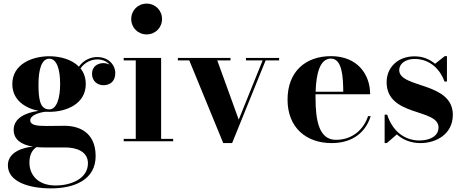

<svg xmlns="http://www.w3.org/2000/svg" viewBox="-20 -780 2554 1060"><path d="M55.5 -63C55.5 -10.5 96 19 162 29.5C112 33.5 23.5 57 23.5 132.5C23.5 223.5 139.5 260 261 260C394 260 508 210.5 508 82C508 -53.5 411.5 -85.5 336.5 -85.5C308 -85.5 272 -84.5 237 -84.5C182.5 -84.5 147 -89 147 -116C147 -142.5 192 -158 229.5 -163C237 -162.5 245 -162.5 252 -162.5C345.5 -162.5 453.5 -205.5 453.5 -316C453.5 -351.5 442.5 -380 424.5 -402.5C450.5 -439.5 488.5 -452 517.5 -452C547.5 -452 571 -440 585.5 -423C575 -428.5 562.5 -431.5 551 -431.5C519.5 -431.5 488 -413.5 488 -372.5C488 -332 518.5 -309.5 551 -309.5C583.5 -309.5 616.5 -327 616.5 -377C616.5 -420 580.5 -465 516.5 -465C484.5 -465 443.5 -451.5 415.5 -412C376 -452.5 311 -469.5 252 -469.5C158.5 -469.5 48 -426.5 48 -316C48 -228.5 117.5 -183 193 -168C120 -158 55.5 -127.5 55.5 -63ZM192.5 -316C192.5 -397.5 210.5 -456 252 -456C293.5 -456 312 -397.5 312 -316C312 -239.5 293.5 -176 252 -176C198 -176 192.5 -239.5 192.5 -316ZM142.5 118.5C142.5 78.5 155 49.5 181.5 32C195.5 33.5 210 34 225.5 34H340C405 34 465.5 58 465.5 121.5C465.5 205 374.5 244 286.5 244C188.5 244 142.5 184.5 142.5 118.5Z M704.5 -675C704.5 -627 741.5 -590 789.5 -590C837.5 -590 874.5 -627 874.5 -675C874.5 -723 837.5 -760 789.5 -760C741.5 -760 704.5 -723 704.5 -675ZM663 -13.5V0H936V-13.5H869.5V-460H663V-446.5H729.5V-13.5Z M1298 -119.5 1179.5 -446.5H1252.5V-460H962V-446.5H1025L1212.5 10H1261.5L1446.5 -446.5H1521V-460H1338V-446.5H1430Z M2026.5 -139H2012C1987 -63 1923.5 -8 1835 -8C1742.5 -8 1722 -111 1722 -240C1722 -246.5 1722 -253 1722 -259.5H2023.5C2023.5 -368.5 1954.5 -470 1807 -470C1667 -470 1567.5 -385 1567.5 -230C1567.5 -75 1671 10 1811 10C1931 10 2000.5 -54 2026.5 -139ZM1807 -456.5C1869 -456.5 1874.5 -356 1875 -273.5H1722.5C1725.5 -373.5 1746 -456.5 1807 -456.5Z M2115.5 10 2171 -38C2205 -7.5 2249.5 10 2301 10C2391.5 10 2480 -42 2480 -146C2480 -330 2184 -291.5 2184 -393C2184 -429 2219.5 -454.5 2269 -454.5C2359 -454.5 2412.5 -390.5 2434 -330H2447.5V-470H2435.5L2382 -428C2352.5 -452.5 2315 -469 2268.5 -469C2174 -469 2114.5 -405.5 2114.5 -326.5C2114.5 -134 2401 -183 2401 -76.5C2401 -30 2356 -4.5 2295.5 -4.5C2210.5 -4.5 2145.5 -59.5 2117.5 -147H2103.5V10Z"/></svg>

Font: Bodoni* 16pt
Style: Bold
Weight: 700
Version: Version 2.3